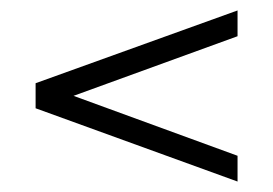

<svg xmlns="http://www.w3.org/2000/svg" viewBox="-20 -424 527 371"><path d="M122.1 -238.8 439 -123V-73.2L48.8 -214.8V-263.2L439 -403.8V-354Z"/></svg>

Font: Linear Smooth Low Contrast
Style: Regular
Weight: 500
Designer: Philipp H. Poll, Flanker
Foundry: Philipp H. Poll, reworked by Flanker
Version: Version 1.010 | FøM Fix